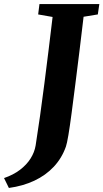

<svg xmlns="http://www.w3.org/2000/svg" viewBox="-111 -763 512 951"><path d="M-67 168 -91 119Q-44.5 103 -11.8 78Q21 53 40.5 22Q60 -9 65.5 -42.5Q76.5 -111.5 87.5 -189.8Q98.5 -268 109 -350.5Q119.5 -433 129.8 -516.2Q140 -599.5 149.5 -679L78 -691.5L84.5 -743H381L373.5 -691.5L303 -680Q293 -595 282.5 -509.2Q272 -423.5 262 -344.8Q252 -266 243.5 -201.5Q235 -137 227.8 -94Q220.5 -51 215.5 -37Q195.5 20 155.5 62.8Q115.5 105.5 59 132Q2.5 158.5 -67 168Z"/></svg>

Font: Merriweather Light 18pt ExtraBold
Style: Italic
Weight: 800
Italic angle: -7.8°
Version: Version 2.101